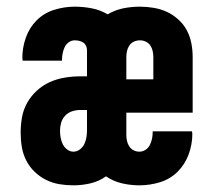

<svg xmlns="http://www.w3.org/2000/svg" viewBox="-20 -548 640 576"><path d="M200 8Q179 8 158 4.5Q137 1 118 -8.5Q99 -18 83.5 -33Q68 -48 58.5 -67Q49 -86 45.5 -107Q42 -128 42 -150Q42 -173 46 -196Q50 -219 61.5 -239.5Q73 -260 90.5 -276Q108 -292 129 -301.5Q150 -311 173.5 -315Q197 -319 220 -319H241V-398Q241 -404 238 -410.5Q235 -417 229.5 -420.5Q224 -424 217.5 -425.5Q211 -427 204 -427Q194 -427 186 -421Q178 -415 174 -406.5Q170 -398 168 -388Q166 -378 166 -369V-366H48Q48 -368 47.5 -370Q47 -372 47 -374Q47 -405 57.5 -435Q68 -465 90 -487Q112 -509 142.5 -518.5Q173 -528 204 -528Q230 -528 255.5 -523Q281 -518 303 -505Q325 -518 349.5 -523Q374 -528 400 -528Q420 -528 441 -524.5Q462 -521 480.5 -512.5Q499 -504 515 -489.5Q531 -475 540.5 -457Q550 -439 554 -418.5Q558 -398 558 -377V-210H359V-143Q359 -134 361 -125Q363 -116 368 -108.5Q373 -101 381 -97Q389 -93 398 -93Q408 -93 416.5 -98.5Q425 -104 429.5 -113Q434 -122 436 -131.5Q438 -141 438 -151V-154H556Q556 -152 556.5 -150Q557 -148 557 -146Q557 -115 546 -85Q535 -55 513 -33Q491 -11 460.5 -1.5Q430 8 398 8Q372 8 346 2Q320 -4 298 -19Q277 -4 251.5 2Q226 8 200 8ZM440 -310V-377Q440 -386 438 -395Q436 -404 431 -411.5Q426 -419 417.5 -423Q409 -427 400 -427Q390 -427 381.5 -423Q373 -419 368 -411.5Q363 -404 361 -395Q359 -386 359 -377V-310ZM200 -93Q211 -93 220 -100Q229 -107 233.5 -117Q238 -127 239.5 -137.5Q241 -148 241 -159V-218H220Q208 -218 196 -214Q184 -210 175.5 -201Q167 -192 163.5 -180Q160 -168 160 -156Q160 -145 162 -134.5Q164 -124 168.5 -115Q173 -106 181.5 -99.5Q190 -93 200 -93Z"/></svg>

Font: R Plex Mono
Style: Bold
Weight: 700
Monospace: yes
Designer: Belleve Invis
Foundry: Belleve Invis
Version: Version 31.8.0